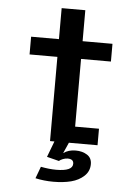

<svg xmlns="http://www.w3.org/2000/svg" viewBox="-58 -697 685 938"><g transform="rotate(5 285.0 -228.0)"><path d="M227.5 0H206V-413H69.5V-500H206V-652H322V-500H468.5V-413H322V-81H439V0H298.5L275 53Q299.5 35 335 35Q368 35 391.2 49.8Q414.5 64.5 414.5 95Q414.5 130 389.2 153.5Q364 177 326 186.8Q288 196.5 239.5 196.5Q193.5 196.5 151 187L172.5 129Q213.5 137 248 137Q328.5 137 328.5 100.5Q328.5 77.5 299.5 77.5Q288.5 77.5 276.2 82.2Q264 87 257.5 93L198 78Z"/></g></svg>

Font: League Mono Narrow Medium
Style: Regular
Weight: 500
Width: 3
Designer: Tyler Finck
Foundry: The League of Moveable Type / Tyler Finck
Version: Version 2.210